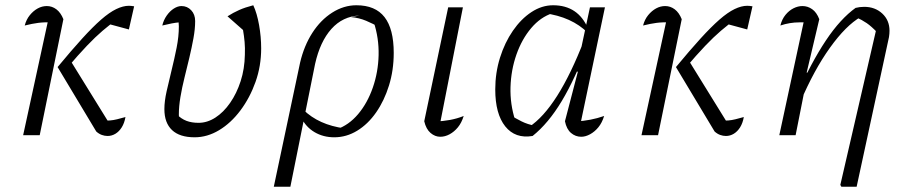

<svg xmlns="http://www.w3.org/2000/svg" viewBox="-20 -514 3466 730"><path d="M346 -14 199 -259 244 -290 406 -28 371 -56Q385 -55 398 -56Q411 -57 425 -60.5Q439 -64 457 -69Q453 -46 443 -30Q433 -14 419 -5.5Q405 3 389 3Q378 3 367 -1Q356 -5 346 -14ZM199 -259Q252 -323 292.5 -367.5Q333 -412 364.5 -439.5Q396 -467 422 -479.5Q448 -492 470 -492Q475 -492 479.5 -491.5Q484 -491 490 -490L470 -402L385 -425L426 -441Q397 -420 370 -397Q343 -374 310.5 -340Q278 -306 233 -253ZM68 0 168 -460 179 -429Q148 -430 125 -427Q102 -424 74 -417Q80 -440 93.5 -456.5Q107 -473 123.5 -482Q140 -491 158 -491Q178 -491 194.5 -478.5Q211 -466 221 -441L131 0Z M720 8Q663 8 634 -19.5Q605 -47 605 -99Q605 -129 613.5 -167Q622 -205 632.5 -247.5Q643 -290 651.5 -332.5Q660 -375 660 -414Q660 -421 659 -430.5Q658 -440 656 -449L687 -429Q674 -430 661.5 -429Q649 -428 633 -425Q617 -422 597 -417Q602 -438 614 -455Q626 -472 641 -481.5Q656 -491 670 -491Q692 -491 707 -475Q722 -459 722 -434Q722 -404 715.5 -368.5Q709 -333 700 -295Q691 -257 681.5 -219Q672 -181 666 -145Q660 -109 660 -79Q660 -71 660.5 -65Q661 -59 662 -56L650 -81Q669 -62 689 -54.5Q709 -47 735 -47Q768 -47 799 -67Q830 -87 855 -123Q880 -159 895 -205.5Q910 -252 911 -306Q912 -332 910 -354.5Q908 -377 904 -400L845 -452Q867 -466 889.5 -476Q912 -486 943 -494Q957 -464 965 -419Q973 -374 973 -330Q973 -263 951.5 -202.5Q930 -142 894 -94Q858 -46 813 -19Q768 8 720 8Z M1021 196 1121 -276Q1136 -340 1167.5 -389Q1199 -438 1243 -466Q1287 -494 1335 -494Q1407 -494 1442 -449Q1477 -404 1477 -313Q1477 -247 1459 -189Q1441 -131 1410 -86.5Q1379 -42 1338 -17Q1297 8 1251 8Q1209 8 1176 -11.5Q1143 -31 1126 -66L1133 -97Q1192 -39 1290 -26L1259 -22Q1306 -38 1341.5 -80Q1377 -122 1397.5 -181Q1418 -240 1419.5 -304.5Q1421 -369 1401 -430L1425 -409Q1398 -424 1372 -435Q1346 -446 1315 -449L1347 -455Q1283 -452 1240 -404Q1197 -356 1178 -271L1084 196Z M1649 -23 1635 -52Q1664 -53 1691 -58Q1718 -63 1743 -73Q1735 -47 1721 -30Q1707 -13 1689.5 -3.5Q1672 6 1654 6Q1634 6 1617 -8.5Q1600 -23 1593 -53L1684 -486H1740Z M2005 3Q1939 14 1901 -33.5Q1863 -81 1863 -174Q1863 -237 1881 -294.5Q1899 -352 1930 -397Q1961 -442 2000.5 -468Q2040 -494 2083 -494Q2178 -494 2216 -405L2215 -389Q2154 -450 2049 -464H2081Q2035 -449 1999.5 -407Q1964 -365 1943.5 -306.5Q1923 -248 1921 -183Q1919 -118 1939 -56L1916 -79Q1940 -64 1963 -52.5Q1986 -41 2014 -36L1991 -31Q2101 -103 2201 -362L2218 -350Q2167 -215 2116 -130Q2065 -45 2005 3ZM2183 -24 2170 -52Q2199 -54 2225 -59Q2251 -64 2277 -73Q2269 -47 2255 -30Q2241 -13 2223.5 -3.5Q2206 6 2190 6Q2168 6 2151 -8.5Q2134 -23 2128 -53L2177 -241L2171 -243L2223 -486H2280Z M2697 -14 2550 -259 2595 -290 2757 -28 2722 -56Q2736 -55 2749 -56Q2762 -57 2776 -60.5Q2790 -64 2808 -69Q2804 -46 2794 -30Q2784 -14 2770 -5.5Q2756 3 2740 3Q2729 3 2718 -1Q2707 -5 2697 -14ZM2550 -259Q2603 -323 2643.5 -367.5Q2684 -412 2715.5 -439.5Q2747 -467 2773 -479.5Q2799 -492 2821 -492Q2826 -492 2830.5 -491.5Q2835 -491 2841 -490L2821 -402L2736 -425L2777 -441Q2748 -420 2721 -397Q2694 -374 2661.5 -340Q2629 -306 2584 -253ZM2419 0 2519 -460 2530 -429Q2499 -430 2476 -427Q2453 -424 2425 -417Q2431 -440 2444.5 -456.5Q2458 -473 2474.5 -482Q2491 -491 2509 -491Q2529 -491 2545.5 -478.5Q2562 -466 2572 -441L2482 0Z M3175 189 3314 -413 3316 -390Q3293 -414 3275.5 -426Q3258 -438 3234 -449L3253 -450Q3196 -417 3135.5 -332.5Q3075 -248 3023 -126L3011 -154Q3037 -215 3064.5 -266.5Q3092 -318 3120 -360Q3148 -402 3176.5 -433Q3205 -464 3233 -484Q3241 -486 3249 -487Q3257 -488 3266 -488Q3307 -488 3334.5 -462.5Q3362 -437 3362 -397Q3362 -392 3361.5 -385.5Q3361 -379 3360 -373L3237 196H3179ZM2943 0 3042 -460 3053 -429Q3045 -429 3037 -429Q3029 -429 3020 -429Q3001 -429 2983 -426Q2965 -423 2947 -417Q2953 -441 2966.5 -457.5Q2980 -474 2997 -482.5Q3014 -491 3031 -491Q3051 -491 3068 -479Q3085 -467 3095 -441L3047 -238L3052 -237L3005 0Z"/></svg>

Font: Piazzolla 8pt ExtraLight
Style: Italic
Weight: 250
Italic angle: -11.3°
Designer: Juan Pablo del Peral
Foundry: Huerta Tipografica
Version: Version 2.001